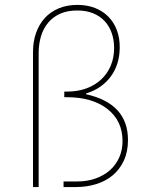

<svg xmlns="http://www.w3.org/2000/svg" viewBox="-20 -757 615 777"><path d="M113.6 0V-546.9Q113.6 -588.4 125.7 -623.2Q137.8 -658 160.7 -683.4Q183.6 -708.8 217.2 -723Q250.7 -737.2 293.3 -737.2Q332.7 -737.2 364.7 -724.6Q396.7 -712 419 -689.1Q441.4 -666.2 453.3 -633.9Q465.2 -601.6 464.5 -562.5Q464.1 -529.1 454.9 -500Q445.7 -470.9 428.3 -447.3Q410.9 -423.7 385.7 -406.1Q360.4 -388.5 328.1 -378.6V-375.7Q497.9 -338.1 497.9 -190.3Q497.9 -143.5 481.5 -107.8Q465.2 -72.1 436.8 -48.1Q408.4 -24.1 369.9 -12.1Q331.3 0 286.9 0H237.2V-22.7H292.6Q333.5 -22.7 367.2 -34.8Q400.9 -46.9 425.1 -68.4Q449.2 -89.8 462.5 -119.9Q475.9 -149.9 475.9 -186.1Q475.9 -267.8 415.1 -315.7Q354 -363.6 250.7 -363.6H240.1V-386.4H251.4Q294.7 -386.4 329.7 -399.3Q364.7 -412.3 389.7 -435.7Q414.8 -459.2 428.3 -491.5Q441.8 -523.8 441.8 -562.5Q441.8 -596.6 431.6 -624.6Q421.5 -652.7 402.5 -672.6Q383.5 -692.5 356.2 -703.5Q328.8 -714.5 294 -714.5Q254.3 -714.8 224.8 -702.1Q195.3 -689.3 175.6 -666Q155.9 -642.8 146.1 -611Q136.4 -579.2 136.4 -541.2V0Z"/></svg>

Font: Inter P Thin
Style: Regular
Weight: 100
Designer: Rasmus Andersson
Foundry: rsms
Version: Version 3.018;git-588b23468